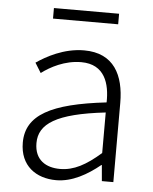

<svg xmlns="http://www.w3.org/2000/svg" viewBox="-52 -759 652 816"><g transform="rotate(5 273.5 -351.0)"><path d="M218 13C286 13 350 -24 404 -68H406L412 0H461V-338C461 -456 416 -547 289 -547C202 -547 128 -505 87 -477L113 -435C150 -463 211 -496 281 -496C382 -496 405 -414 403 -335C168 -308 63 -252 63 -134C63 -35 132 13 218 13ZM230 -36C171 -36 121 -64 121 -137C121 -219 193 -268 403 -292V-119C340 -64 289 -36 230 -36ZM145 -670H423V-715H145Z"/></g></svg>

Font: Noto Sans T Chinese Light
Style: Regular
Weight: 300
Designer: Ryoko NISHIZUKA (kana & ideographs); Paul D. Hunt (Latin, Greek & Cyrillic); Wenlong ZHANG (bopomofo); Sandoll Communica
Foundry: Adobe Systems Incorporated
Version: Version 1.000;PS 1;hotconv 1.0.78;makeotf.lib2.5.61930